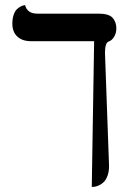

<svg xmlns="http://www.w3.org/2000/svg" viewBox="-20 -570 515 759"><path d="M395 -360.8 411.1 85.9Q411.1 107.9 405.3 124Q399.4 140.1 391.4 148.4Q383.3 156.7 372.8 161.9Q362.3 167 355.5 168Q348.6 168.9 342.8 168.9L352.1 -407.2H103Q67.4 -407.2 48.1 -425.8Q28.8 -444.3 28.8 -476.1Q28.8 -496.1 33.9 -511.2Q39.1 -526.4 46.4 -533.2Q53.7 -540 61.3 -544.2Q68.8 -548.3 74.2 -548.8L79.1 -549.8Q87.9 -516.1 127 -516.1H369.1Q410.6 -516.1 425.3 -499.5Q439.9 -482.9 439.9 -458Q439.9 -438.5 430.9 -424.1Q421.9 -409.7 409.2 -405.8Q395 -400.4 395 -360.8Z"/></svg>

Font: Common Serif News
Style: Regular
Weight: 450
Designer: Philipp H. Poll, Khaled Hosny
Foundry: Stefan Peev, Context Ltd.
Version: Version 1.026